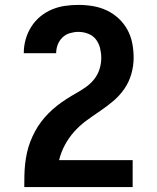

<svg xmlns="http://www.w3.org/2000/svg" viewBox="-20 -763 640 783"><path d="M79 0V-1Q79 -24 79.5 -47.5Q80 -71 82.5 -94Q85 -117 90 -140Q95 -163 103.5 -185Q112 -207 123 -227.5Q134 -248 148 -266.5Q162 -285 178.5 -301.5Q195 -318 213.5 -332.5Q232 -347 251.5 -359.5Q271 -372 291.5 -383.5Q312 -395 331 -408.5Q350 -422 364.5 -440.5Q379 -459 386 -481.5Q393 -504 393 -527Q393 -547 388 -567Q383 -587 371 -602.5Q359 -618 339.5 -625.5Q320 -633 300 -633Q283 -633 265.5 -628Q248 -623 235 -610.5Q222 -598 215.5 -581Q209 -564 209 -546Q209 -546 209 -546Q209 -546 209 -546H77Q77 -546 77 -546.5Q77 -547 77 -547Q77 -575 84.5 -602Q92 -629 107 -653Q122 -677 143.5 -695Q165 -713 191 -724Q217 -735 244.5 -739Q272 -743 300 -743Q330 -743 359.5 -738Q389 -733 415.5 -720.5Q442 -708 464 -687.5Q486 -667 500 -641Q514 -615 519.5 -586Q525 -557 525 -527Q525 -494 515.5 -461Q506 -428 487 -400.5Q468 -373 442 -351Q416 -329 388.5 -310.5Q361 -292 333.5 -272Q306 -252 283.5 -227Q261 -202 245 -172.5Q229 -143 221 -110H521V0Z"/></svg>

Font: Iosevka Curly XBdEx
Style: Regular
Weight: 800
Width: 7
Monospace: yes
Designer: Belleve Invis
Foundry: Belleve Invis
Version: Version 11.1.0; ttfautohint (v1.8.3)